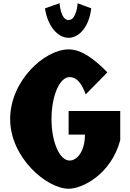

<svg xmlns="http://www.w3.org/2000/svg" viewBox="-20 -1143 800 1178"><path d="M456.3 -1123C456.3 -1123 450.5 -1020 401 -1020C351.4 -1020 345.6 -1123 345.6 -1123L256 -1092C271 -985 332.9 -911 401 -911C469 -911 528.3 -985 539.6 -1092ZM717.7 -462H401V-317H501.2C501.2 -216 454.2 -158 406.8 -158C345.6 -158 296 -272 296 -412C296 -555 345.6 -670 406.8 -670C445.3 -670 478.5 -641 505.8 -564L639 -699C553.7 -786 477.4 -840 401 -840C254.8 -840 42.3 -649 42.3 -412C42.3 -176 267.3 15 401 15C486.4 15 661.5 -74 717.7 -283Z"/></svg>

Font: Blink
Style: Wide
Weight: 400
Designer: Mew Too
Foundry: Cannot Into Space Fonts
Version: Version 001.000